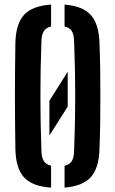

<svg xmlns="http://www.w3.org/2000/svg" viewBox="-20 -828 514 855"><path d="M200 -224.5V-379.5L281.5 -508.5V-353.5ZM207.5 7.5Q124 2 87.2 -38Q50.5 -78 48.5 -163.5Q47.5 -229.5 47 -287.8Q46.5 -346 46.5 -401.5Q46.5 -457 47 -514.8Q47.5 -572.5 48.5 -637Q50.5 -722 87.2 -762Q124 -802 207.5 -807.5V-710Q185 -705 175 -689Q165 -673 164.5 -642.5Q162 -577.5 161 -518.2Q160 -459 160 -401.8Q160 -344.5 161 -284.8Q162 -225 164.5 -158Q165 -127 175 -111Q185 -95 207.5 -90ZM267.5 7.5V-90Q290.5 -95 300 -111Q309.5 -127 310 -158Q312.5 -224 313.8 -283.5Q315 -343 315 -400.2Q315 -457.5 313.8 -517Q312.5 -576.5 310 -642.5Q309.5 -673 300 -689Q290.5 -705 267.5 -710V-807.5Q348 -801.5 384.2 -761.2Q420.5 -721 423 -637Q425.5 -572 426.2 -514.2Q427 -456.5 427 -400.8Q427 -345 426.2 -287Q425.5 -229 423 -163.5Q420.5 -79 384.2 -39Q348 1 267.5 7.5Z"/></svg>

Font: Big Shoulders Stencil Text Thin
Style: Bold
Weight: 700
Version: Version 2.001